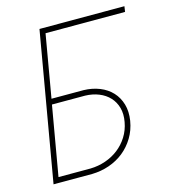

<svg xmlns="http://www.w3.org/2000/svg" viewBox="-107 -799 800 888"><g transform="rotate(-15 293.5 -355.5)"><path d="M565.9 -684.6H185.1L133.3 -384.8H286.6Q328.1 -383.8 363 -369.9Q397.9 -356 421.4 -330.8Q444.8 -305.7 455.1 -270.5Q465.3 -235.4 458.5 -192.4Q451.2 -148.4 429.9 -113.3Q408.7 -78.1 377.7 -53.2Q346.7 -28.3 307.4 -14.6Q268.1 -1 225.1 0H40L163.1 -710.9H569.8ZM128.4 -358.4 70.8 -26.4H224.6Q262.2 -27.3 296.9 -39.3Q331.5 -51.3 359.1 -72.8Q386.7 -94.2 406 -124.8Q425.3 -155.3 432.1 -193.4Q439 -230.5 430.7 -260.5Q422.4 -290.5 402.3 -312Q382.3 -333.5 352.5 -345.5Q322.8 -357.4 287.1 -358.4Z"/></g></svg>

Font: Roboto Mono Thin
Style: Italic
Weight: 250
Designer: Google
Version: Version 2.000985; 2015; ttfautohint (v1.3)